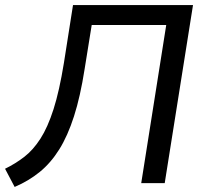

<svg xmlns="http://www.w3.org/2000/svg" viewBox="-32 -725 795 760"><path d="M26 15 -12 -57Q29 -77 64 -104Q99 -131 128 -176Q157 -221 180 -293Q203 -365 221 -476L257 -705H732L620 0H527L626 -626H331L303 -452Q286 -343 261 -265Q236 -187 202.5 -133.5Q169 -80 125.5 -44.5Q82 -9 26 15Z"/></svg>

Font: Nunito Sans 12pt Medium
Style: Italic
Weight: 500
Italic angle: -9°
Designer: Vernon Adams
Foundry: Vernon Adams
Version: Version 3.101;gftools[0.9.27]